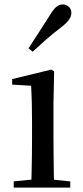

<svg xmlns="http://www.w3.org/2000/svg" viewBox="-20 -849 377 869"><path d="M42 0V-28L151 -39H191L298 -28V0ZM121 0Q122 -25 123 -66Q124 -107 124.5 -152Q125 -197 125 -230V-294Q125 -345 124 -384.5Q123 -424 121 -461L35 -466V-491L212 -534L225 -526L222 -382V-230Q222 -197 222.5 -152Q223 -107 223.5 -66Q224 -25 225 0ZM109 -630Q132 -665 155 -701Q178 -737 205 -779Q221 -806 234.5 -817.5Q248 -829 265 -829Q279 -829 291 -818.5Q303 -808 303 -790Q303 -775 292 -759.5Q281 -744 255 -724Q218 -696 187.5 -669Q157 -642 128 -615Z"/></svg>

Font: Noto Serif JP ExtraLight Medium
Style: Regular
Weight: 500
Version: Version 2.003-H1;hotconv 1.1.1;makeotfexe 2.6.0